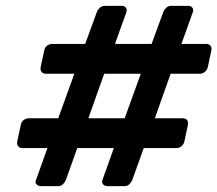

<svg xmlns="http://www.w3.org/2000/svg" viewBox="-20 -675 743 656"><path d="M120 -39Q111 -39 105 -45Q99 -51 103 -60L142 -169H57Q47 -169 42 -175.5Q37 -182 39 -192L51 -248Q53 -259 61 -265Q69 -271 79 -271H179L234 -423H137Q127 -423 122 -429.5Q117 -436 119 -446L131 -502Q133 -513 141 -519Q149 -525 159 -525H271L311 -634Q314 -642 321 -648.5Q328 -655 338 -655H396Q405 -655 410 -649Q415 -643 412 -634L373 -525H498L538 -634Q541 -642 548 -648.5Q555 -655 565 -655H623Q632 -655 637 -649Q642 -643 639 -634L600 -525H684Q694 -525 699 -519Q704 -513 702 -502L690 -446Q688 -436 680 -429.5Q672 -423 662 -423H563L509 -271H604Q614 -271 619 -265Q624 -259 622 -248L610 -192Q608 -182 600 -175.5Q592 -169 582 -169H471L432 -60Q428 -51 421.5 -45Q415 -39 405 -39H347Q338 -39 332.5 -45Q327 -51 330 -60L369 -169H244L205 -60Q201 -51 194.5 -45Q188 -39 178 -39ZM282 -271H406L461 -423H336Z"/></svg>

Font: Rubik Light Medium
Style: Italic
Weight: 500
Italic angle: -12°
Version: Version 2.104